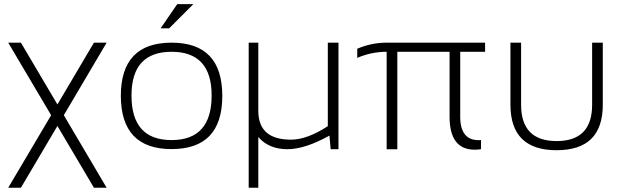

<svg xmlns="http://www.w3.org/2000/svg" viewBox="-20 -718 2994 924"><path d="M226.1 -163.6 19.5 -512.7H80.6L256.3 -215.3L432.1 -512.7H493.2L287.1 -163.6L493.2 185.5H432.1L256.3 -111.8L80.6 185.5H19.5Z M805.7 -43.9Q998.5 -43.9 998.5 -258.3Q998.5 -468.8 805.7 -468.8Q612.8 -468.8 612.8 -258.3Q612.8 -43.9 805.7 -43.9ZM561.5 -256.3Q561.5 -512.7 805.7 -512.7Q1049.8 -512.7 1049.8 -256.3Q1049.8 -0.5 805.7 -0.5Q562.5 -0.5 561.5 -256.3ZM833 -698.2H910.6L793.9 -581.5H752.9Z M1608.9 -512.7V0H1571.3L1565.4 -65.4Q1447.8 0 1363.3 0Q1273.4 0 1223.1 -58.6V185.5H1176.8V-512.7H1223.1V-184.6Q1223.1 -45.9 1380.4 -45.9Q1458 -45.9 1557.6 -110.8V-512.7Z M1699.2 -483.4Q1767.6 -512.7 1840.8 -512.7H2314.5V-468.8H2194.8V-156.2Q2194.8 -43.5 2283.7 -43.5Q2289.1 -43.5 2294.9 -43.9V0Q2278.8 2.4 2264.6 2.4Q2143.6 2.4 2143.6 -156.2V-468.8H1892.1V0.5H1840.8V-468.8Q1767.6 -468.8 1699.2 -439.5Z M2436.5 -213.9V-512.7H2487.8V-213.9Q2487.8 -39.1 2658.7 -39.1Q2829.6 -39.1 2829.6 -213.9V-512.7H2880.9V-213.9Q2880.9 4.9 2658.7 4.9Q2436.5 4.9 2436.5 -213.9Z"/></svg>

Font: Voltera Light
Style: Light
Weight: 300
Designer: Bernd Montag
Version: Version 1.301